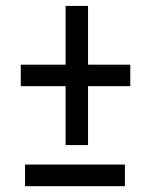

<svg xmlns="http://www.w3.org/2000/svg" viewBox="-20 -639 510 659"><path d="M282.2 -417H427.2V-343.3H282.2V-141.1H205.1V-343.3H51.3V-417H205.1V-618.7H282.2ZM408.7 0H65.9V-74.2H408.7Z"/></svg>

Font: Roboto Condensed
Style: Regular
Weight: 400
Designer: Google
Version: Version 2.001047; 2015